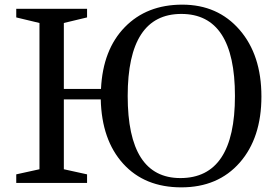

<svg xmlns="http://www.w3.org/2000/svg" viewBox="-20 -788 1186 827"><path d="M414 -360H255V-59L355 -37V0H50V-37L150 -59V-689L50 -713V-750H355V-713L255 -689V-405H415Q423 -574 517.5 -671Q612 -768 765 -768Q918 -768 1012 -659.5Q1106 -551 1106 -372.5Q1106 -194 1012.5 -87.5Q919 19 761 19Q603 19 510.5 -83Q418 -185 414 -360ZM757 -21Q992 -21 992 -374.5Q992 -728 761 -728Q530 -728 530 -374.5Q530 -21 757 -21Z"/></svg>

Font: Ledger
Style: Regular
Weight: 400
Designer: Denis Masharov
Foundry: Denis Masharov
Version: 1.001